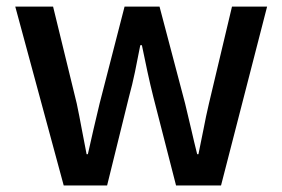

<svg xmlns="http://www.w3.org/2000/svg" viewBox="-20 -570 868 590"><path d="M175.8 0 26.9 -549.8H143.1L215.8 -252Q224.1 -212.4 231.2 -173.6Q238.3 -134.8 246.1 -96.2H250Q258.8 -134.8 267.6 -173.8Q276.4 -212.9 286.1 -252L362.8 -549.8H470.2L548.8 -252Q558.6 -212.4 567.4 -173.6Q576.2 -134.8 585.9 -96.2H589.8Q598.1 -134.8 605.5 -173.6Q612.8 -212.4 622.1 -252L692.9 -549.8H800.8L659.2 0H521L451.2 -272Q441.4 -311 433.1 -349.6Q424.8 -388.2 416 -431.2H411.1Q402.8 -388.2 394.8 -349.1Q386.7 -310.1 376 -271L309.1 0Z"/></svg>

Font: `nÑOS CN Medium
Style: Regular
Weight: 500
Designer: Ryoko NISHIZUKA ?XZm?[P (kana & ideographs); Paul D. Hunt (Latin, Greek & Cyrillic); Wenlong ZHANG _ e??? (bopomofo); Sa
Foundry: Adobe Systems Incorporated
Version: Version 1.004 June 21, 2023